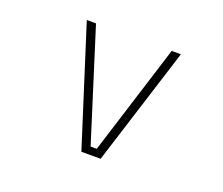

<svg xmlns="http://www.w3.org/2000/svg" viewBox="-90 -632 889 764"><g transform="rotate(20 355.0 -250.0)"><path d="M517.5 -500H556.5L398.5 0H317L158 -500H197L344.5 -32H370.5Z"/></g></svg>

Font: League Mono Thin
Style: Regular
Weight: 100
Width: 6
Designer: Tyler Finck
Foundry: The League of Moveable Type / Tyler Finck
Version: Version 2.300;RELEASE